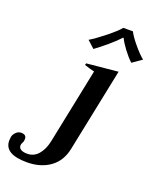

<svg xmlns="http://www.w3.org/2000/svg" viewBox="-328 -853 914 1129"><g transform="rotate(20 128.5 -288.5)"><path d="M76 -621Q113 -643 167.5 -686.5Q222 -730 244 -757H304Q317 -730 353.5 -686Q390 -642 417 -621L358 -580Q332 -604 305 -640Q278 -676 266 -702H262Q240 -677 198.5 -641.5Q157 -606 121 -580ZM-160 95Q-160 88 -158 72Q-155 56 -141 42Q-127 28 -109 28Q-76 28 -76 55Q-76 62 -77 66Q-77 71 -82.5 81Q-88 91 -88 99Q-88 116 -73.5 124Q-59 132 -35 132Q7 132 34.5 100Q62 68 73 16L170 -457Q142 -463 107 -475L110 -486L306 -505L199 16Q183 96 124.5 138Q66 180 -20 180Q-160 180 -160 95Z"/></g></svg>

Font: Trirong SemiBold
Style: Italic
Weight: 600
Italic angle: -12°
Designer: Katatrad Team
Foundry: CadsonDemak
Version: Version 1.001